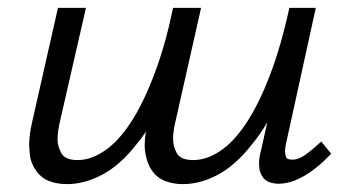

<svg xmlns="http://www.w3.org/2000/svg" viewBox="-20 -461 885 487"><path d="M687 5Q673 5 662 0.5Q651 -4 645 -14Q639 -24 638 -33.5Q637 -43 637 -47Q637 -61 642 -79L658 -151Q640 -120 620 -96Q578 -42 533 -18Q488 6 444 6Q419 6 398.5 -2Q378 -10 365 -29Q352 -48 348 -77Q347 -85 347 -94Q347 -110 350 -127Q339 -110 327 -96Q285 -42 239.5 -18Q194 6 150 6Q124 6 104 -2Q84 -10 71 -29Q58 -48 56 -66.5Q54 -85 54 -93Q54 -118 61 -149L127 -441H198L133 -157Q126 -128 126 -108Q126 -90 135.5 -72.5Q145 -55 177 -55Q210 -55 244.5 -78Q279 -101 310.5 -148.5Q342 -196 370 -269Q391 -323 408 -392L419 -441H490L426 -157Q419 -129 419 -109Q419 -90 428.5 -72.5Q438 -55 470 -55Q504 -55 538.5 -78Q573 -101 604.5 -148.5Q636 -196 664 -268.5Q692 -341 714 -441H781L706 -99Q703 -87 703 -77Q703 -72 705 -64Q707 -56 722 -56Q737 -56 754 -68Q771 -80 795 -102L820 -71Q785 -34 751 -14.5Q717 5 687 5Z"/></svg>

Font: Isabella Sans
Style: Italic
Weight: 400
Italic angle: -12°
Designer: Christian Thalmann (Catharsis Fonts), Cristiano Sobral
Foundry: The Isabella Sans Project Authors
Version: Version 2.026; ttfautohint (v1.8.4.7-5d5b-dirty)